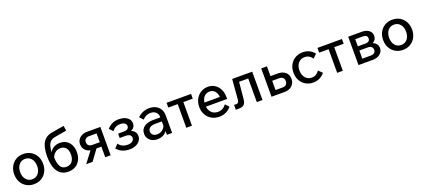

<svg xmlns="http://www.w3.org/2000/svg" viewBox="62 -1934 6952 3163"><g transform="rotate(-20 3538.0 -352.0)"><path d="M304 16Q230 16 172.5 -18Q115 -52 82.5 -112Q50 -172 50 -248Q50 -325 82.5 -385Q115 -445 172 -479Q229 -513 303 -513Q378 -513 435.5 -479Q493 -445 525.5 -385Q558 -325 558 -248Q558 -172 525.5 -112Q493 -52 436 -18Q379 16 304 16ZM304 -70Q371 -70 412 -119.5Q453 -169 453 -248Q453 -328 412 -377.5Q371 -427 303 -427Q237 -427 196 -377.5Q155 -328 155 -248Q155 -169 196 -119.5Q237 -70 304 -70Z M906 16Q787 16 723.5 -74.5Q660 -165 660 -336Q660 -500 712.5 -584Q765 -668 880 -686L1088 -720L1102 -633L895 -597Q847 -589 817.5 -565.5Q788 -542 773 -497.5Q758 -453 753 -380Q779 -426 826 -452.5Q873 -479 932 -479Q997 -479 1045 -449.5Q1093 -420 1119.5 -366Q1146 -312 1146 -240Q1146 -163 1116 -105Q1086 -47 1032.5 -15.5Q979 16 906 16ZM903 -70Q968 -70 1004.5 -115Q1041 -160 1041 -236Q1041 -312 1007 -353Q973 -394 911 -394Q860 -394 821.5 -364.5Q783 -335 764 -285Q766 -184 798 -127Q830 -70 903 -70Z M1222 0 1367 -191Q1308 -203 1273.5 -243Q1239 -283 1239 -342Q1239 -388 1262 -422.5Q1285 -457 1325.5 -477Q1366 -497 1419 -497H1651V0H1556V-186H1470L1334 0ZM1424 -264H1556V-418H1424Q1384 -418 1362 -398Q1340 -378 1340 -341Q1340 -304 1362.5 -284Q1385 -264 1424 -264Z M1982 16Q1840 16 1760 -79L1820 -142Q1876 -67 1973 -67Q2027 -67 2058 -88.5Q2089 -110 2089 -148Q2089 -217 1987 -217H1888V-293H1988Q2031 -293 2054 -310Q2077 -327 2077 -358Q2077 -392 2048.5 -411Q2020 -430 1973 -430Q1884 -430 1830 -358L1771 -420Q1852 -513 1977 -513Q2036 -513 2081 -495Q2126 -477 2151.5 -444.5Q2177 -412 2177 -370Q2177 -295 2104 -263Q2190 -226 2190 -143Q2190 -97 2163 -61Q2136 -25 2089 -4.5Q2042 16 1982 16Z M2469 16Q2416 16 2375 -4.5Q2334 -25 2311.5 -61Q2289 -97 2289 -143Q2289 -220 2348 -263.5Q2407 -307 2509 -307H2634Q2634 -364 2599.5 -398Q2565 -432 2503 -432Q2425 -432 2363 -366L2305 -428Q2393 -513 2511 -513Q2577 -513 2625.5 -487.5Q2674 -462 2701 -416.5Q2728 -371 2728 -310V0H2637V-65Q2610 -27 2566.5 -5.5Q2523 16 2469 16ZM2489 -62Q2540 -62 2578.5 -88.5Q2617 -115 2634 -159V-236H2518Q2458 -236 2424.5 -212.5Q2391 -189 2391 -147Q2391 -109 2417.5 -85.5Q2444 -62 2489 -62Z M2977 0V-414H2812V-497H3241V-414H3076V0Z M3705 -146 3764 -83Q3725 -34 3671.5 -9Q3618 16 3555 16Q3477 16 3418.5 -18Q3360 -52 3327 -112Q3294 -172 3294 -248Q3294 -324 3326 -384Q3358 -444 3414 -478.5Q3470 -513 3540 -513Q3608 -513 3660 -479.5Q3712 -446 3741.5 -387Q3771 -328 3771 -252V-216H3399Q3408 -148 3450 -107.5Q3492 -67 3560 -67Q3650 -67 3705 -146ZM3539 -430Q3483 -430 3445.5 -391.5Q3408 -353 3400 -288H3670Q3664 -354 3629.5 -392Q3595 -430 3539 -430Z M3845 0V-84H3884Q3907 -84 3918.5 -97.5Q3930 -111 3933 -145L3962 -497H4313V0H4213V-414H4053L4026 -127Q4020 -56 3990 -28Q3960 0 3898 0Z M4471 0V-497H4571V-325H4700Q4783 -325 4832 -281.5Q4881 -238 4881 -164Q4881 -116 4858 -79Q4835 -42 4794.5 -21Q4754 0 4700 0ZM4696 -243H4571V-81H4696Q4736 -81 4758 -102.5Q4780 -124 4780 -163Q4780 -201 4758 -222Q4736 -243 4696 -243Z M5337 -145 5402 -81Q5366 -35 5314 -9.5Q5262 16 5200 16Q5126 16 5068.5 -18Q5011 -52 4978.5 -111.5Q4946 -171 4946 -248Q4946 -326 4978.5 -385.5Q5011 -445 5069 -479Q5127 -513 5201 -513Q5329 -513 5403 -416L5336 -352Q5291 -427 5203 -427Q5136 -427 5093.5 -378.5Q5051 -330 5051 -248Q5051 -168 5094 -118.5Q5137 -69 5205 -69Q5247 -69 5280 -88.5Q5313 -108 5337 -145Z M5622 0V-414H5457V-497H5886V-414H5721V0Z M5996 0V-497H6235Q6310 -497 6357 -462Q6404 -427 6404 -365Q6404 -292 6337 -261Q6379 -245 6402 -214.5Q6425 -184 6425 -144Q6425 -102 6402 -69.5Q6379 -37 6339 -18.5Q6299 0 6247 0ZM6227 -419H6091V-294H6227Q6262 -294 6282.5 -310Q6303 -326 6303 -357Q6303 -419 6227 -419ZM6239 -221H6091V-78H6239Q6280 -78 6302.5 -96.5Q6325 -115 6325 -149Q6325 -183 6302.5 -202Q6280 -221 6239 -221Z M6772 16Q6698 16 6640.5 -18Q6583 -52 6550.5 -112Q6518 -172 6518 -248Q6518 -325 6550.5 -385Q6583 -445 6640 -479Q6697 -513 6771 -513Q6846 -513 6903.5 -479Q6961 -445 6993.5 -385Q7026 -325 7026 -248Q7026 -172 6993.5 -112Q6961 -52 6904 -18Q6847 16 6772 16ZM6772 -70Q6839 -70 6880 -119.5Q6921 -169 6921 -248Q6921 -328 6880 -377.5Q6839 -427 6771 -427Q6705 -427 6664 -377.5Q6623 -328 6623 -248Q6623 -169 6664 -119.5Q6705 -70 6772 -70Z"/></g></svg>

Font: Wix Madefor Text Medium
Style: Regular
Weight: 500
Designer: Dalton Maag Ltd
Foundry: Dalton Maag Ltd
Version: Version 3.100